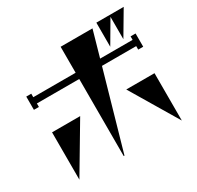

<svg xmlns="http://www.w3.org/2000/svg" viewBox="-184 -1056 1369 1331"><g transform="rotate(-30 500.0 -391.0)"><path d="M845 -646V-825L740 -646V-839H959ZM898 -610V-638H938V-532H898V-560H624L448 57H442V-560H103V-532H63V-638H103V-610H442V-818H697L638 -610ZM94 45V-334H319ZM914 45 688 -334H914Z"/></g></svg>

Font: Chokokutai
Style: Regular
Weight: 400
Designer: 108号,108go
Foundry: Font Zone 108
Version: Version 1.000; ttfautohint (v1.8.3)